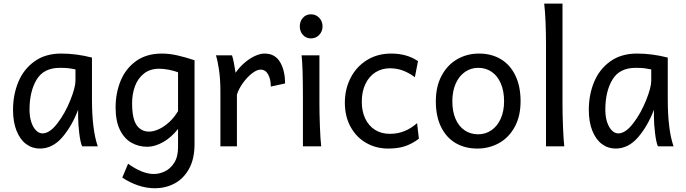

<svg xmlns="http://www.w3.org/2000/svg" viewBox="-20 -801 3753 1051"><path d="M407.7 -161.1V-200.2Q373.5 -110.4 320.6 -49.1Q267.6 12.2 197.8 12.2Q156.2 12.2 123 -12.5Q89.8 -37.1 70.6 -85.2Q51.3 -133.3 51.3 -200.2Q51.3 -281.7 80.1 -351.8Q108.9 -421.9 168.5 -464.8Q228 -507.8 314.9 -507.8Q397.9 -507.8 483.4 -485.8V-258.8Q483.4 -91.3 515.1 0H429.7Q419.9 -21 413.8 -72.3Q407.7 -123.5 407.7 -161.1ZM307.6 -429.7Q219.2 -429.7 180.4 -365Q141.6 -300.3 141.6 -200.2Q141.6 -163.1 151.1 -133.5Q160.6 -104 177 -87.4Q193.4 -70.8 212.4 -70.8Q252 -70.8 293.9 -125.5Q335.9 -180.2 364.5 -251.2Q393.1 -322.3 393.1 -358.9V-420.9Q376 -424.8 357.9 -427.2Q339.8 -429.7 307.6 -429.7Z M827.6 229.5Q782.2 229.5 735.8 213.9Q689.5 198.2 649.4 170.9L681.2 95.2Q758.8 151.4 822.8 151.4Q852.1 151.4 882.3 137.2Q912.6 123 933.6 90.3Q954.6 57.6 954.6 4.9V-95.2Q917.5 -48.3 872.6 -22.9Q827.6 2.4 786.1 2.4Q738.8 2.4 699.5 -19.8Q660.2 -42 636.5 -90.1Q612.8 -138.2 612.8 -212.4Q612.8 -291 640.1 -358.2Q667.5 -425.3 724.6 -466.6Q781.7 -507.8 866.7 -507.8Q906.7 -507.8 950.9 -497.8Q995.1 -487.8 1044.9 -471.2V-12.2Q1044.9 69.3 1014.4 123.8Q983.9 178.2 934.6 203.9Q885.3 229.5 827.6 229.5ZM852.1 -424.8Q801.3 -424.8 767.8 -398.2Q734.4 -371.6 718.8 -328.9Q703.1 -286.1 703.1 -236.8Q703.1 -151.9 727.8 -116.2Q752.4 -80.6 795.9 -80.6Q820.8 -80.6 849.9 -94Q878.9 -107.4 906.5 -132.8Q934.1 -158.2 954.6 -192.9V-405.3Q931.6 -414.1 903.1 -419.4Q874.5 -424.8 852.1 -424.8Z M1186.5 0V-300.3Q1186.5 -365.2 1179.2 -416.3Q1171.9 -467.3 1162.1 -498H1250Q1254.9 -484.4 1260.5 -455.3Q1266.1 -426.3 1269.5 -402.8Q1292.5 -435.5 1320.8 -459.2Q1349.1 -482.9 1377.2 -495.4Q1405.3 -507.8 1428.2 -507.8Q1485.4 -507.8 1512.9 -461.4Q1540.5 -415 1540.5 -344.2L1462.4 -327.1Q1462.4 -366.7 1448 -393.3Q1433.6 -419.9 1406.2 -419.9Q1386.2 -419.9 1359.9 -399.7Q1333.5 -379.4 1310.3 -347.4Q1287.1 -315.4 1276.9 -283.2V0Z M1728.5 -231.9Q1728.5 -178.2 1731.2 -107.2Q1733.9 -36.1 1738.3 0H1638.2V-258.8Q1638.2 -439 1630.9 -498H1728.5ZM1682.1 -722.7Q1709.5 -722.7 1727.5 -703.4Q1745.6 -684.1 1745.6 -656.7Q1745.6 -629.4 1727.5 -610.1Q1709.5 -590.8 1682.1 -590.8Q1655.3 -590.8 1638.2 -609.9Q1621.1 -628.9 1621.1 -656.7Q1621.1 -684.6 1638.2 -703.6Q1655.3 -722.7 1682.1 -722.7Z M2104.5 12.2Q2038.6 12.2 1984.6 -18.6Q1930.7 -49.3 1899.2 -106.4Q1867.7 -163.6 1867.7 -239.3Q1867.7 -313 1899.2 -374.5Q1930.7 -436 1988.3 -471.9Q2045.9 -507.8 2121.6 -507.8Q2207.5 -507.8 2268.1 -466.3L2251 -378.4Q2217.3 -403.3 2184.3 -415.3Q2151.4 -427.2 2114.3 -427.2Q2070.3 -427.2 2035.4 -405.3Q2000.5 -383.3 1980.5 -341.8Q1960.4 -300.3 1960.4 -244.1Q1960.4 -191.9 1979.2 -152.1Q1998 -112.3 2032.7 -90.3Q2067.4 -68.4 2114.3 -68.4Q2157.2 -68.4 2193.8 -83.3Q2230.5 -98.1 2263.2 -127L2272.9 -41.5Q2234.9 -13.2 2196.5 -0.5Q2158.2 12.2 2104.5 12.2Z M2602.5 -507.8Q2669.9 -507.8 2721.2 -477.3Q2772.5 -446.8 2801 -387.9Q2829.6 -329.1 2829.6 -246.6Q2829.6 -165.5 2797.9 -106.9Q2766.1 -48.3 2712.2 -18.1Q2658.2 12.2 2592.8 12.2Q2525.4 12.2 2474.1 -17.8Q2422.9 -47.9 2394.3 -106.2Q2365.7 -164.6 2365.7 -246.6Q2365.7 -327.6 2397.5 -387Q2429.2 -446.3 2483.2 -477.1Q2537.1 -507.8 2602.5 -507.8ZM2597.7 -65.9Q2637.2 -65.9 2669.4 -87.6Q2701.7 -109.4 2720.5 -150.4Q2739.3 -191.4 2739.3 -246.6Q2739.3 -302.7 2721.4 -344.2Q2703.6 -385.7 2671.6 -407.7Q2639.6 -429.7 2597.7 -429.7Q2558.1 -429.7 2525.6 -407.5Q2493.2 -385.3 2474.6 -343.8Q2456.1 -302.2 2456.1 -246.6Q2456.1 -190.4 2473.9 -149.7Q2491.7 -108.9 2523.7 -87.4Q2555.7 -65.9 2597.7 -65.9Z M3068.8 0H2968.8V-551.8Q2968.8 -694.8 2959 -781.2H3059.1V-231.9Q3059.1 -178.2 3061.8 -107.7Q3064.5 -37.1 3068.8 0Z M3559.6 -161.1V-200.2Q3525.4 -110.4 3472.4 -49.1Q3419.4 12.2 3349.6 12.2Q3308.1 12.2 3274.9 -12.5Q3241.7 -37.1 3222.4 -85.2Q3203.1 -133.3 3203.1 -200.2Q3203.1 -281.7 3231.9 -351.8Q3260.7 -421.9 3320.3 -464.8Q3379.9 -507.8 3466.8 -507.8Q3549.8 -507.8 3635.3 -485.8V-258.8Q3635.3 -91.3 3667 0H3581.5Q3571.8 -21 3565.7 -72.3Q3559.6 -123.5 3559.6 -161.1ZM3459.5 -429.7Q3371.1 -429.7 3332.3 -365Q3293.5 -300.3 3293.5 -200.2Q3293.5 -163.1 3303 -133.5Q3312.5 -104 3328.9 -87.4Q3345.2 -70.8 3364.3 -70.8Q3403.8 -70.8 3445.8 -125.5Q3487.8 -180.2 3516.4 -251.2Q3544.9 -322.3 3544.9 -358.9V-420.9Q3527.8 -424.8 3509.8 -427.2Q3491.7 -429.7 3459.5 -429.7Z"/></svg>

Font: Lesson One
Style: Regular
Weight: 400
Designer: But Ko, Victor Gaultney, Annie Olsen, Julie Remington, Don Collingsworth, Eric Hays, Becca Hirsbrunner
Version: Version 1.100